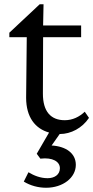

<svg xmlns="http://www.w3.org/2000/svg" viewBox="-20 -622 439 904"><path d="M399 -67 379 -96C354 -72 322 -56 285 -56C219 -56 182 -97 182 -181L183 -447H362V-502H183L185 -602H167L24 -468V-447H106L103 -162C103 -70 146 -16 211 2L153 102L170 125C228 118 262 139 262 170C262 201 236 217 204 217C171 217 140 205 114 189L92 233C123 252 160 262 197 262C276 262 337 215 337 154C337 100 291 67 223 63L261 9H262C314 9 367 -19 399 -67Z"/></svg>

Font: TPK Tissa Web Quiz
Style: Regular
Weight: 400
Designer: Jacques Le Bailly, Suppakit Chalermlarp | Katatrad Co.,Ltd.
Foundry: Jacques Le Bailly, Cadson Demak Co.,Ltd.
Version: Version 5.000;Glyphs 3.1.2 (3151)